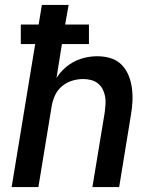

<svg xmlns="http://www.w3.org/2000/svg" viewBox="-20 -755 640 775"><path d="M27 0 122 -577H64V-656H136L149 -735H257L243 -656H339V-577H230L208 -440Q221 -461 240 -478.5Q259 -496 281 -507Q303 -518 326.5 -523Q350 -528 373 -528Q401 -528 427 -520Q453 -512 471 -493.5Q489 -475 499 -450.5Q509 -426 512.5 -399Q516 -372 514.5 -344Q513 -316 508 -288L461 0H353L403 -303Q405 -319 406 -335.5Q407 -352 404 -367Q401 -382 394 -395.5Q387 -409 375 -418.5Q363 -428 347.5 -432Q332 -436 316 -436Q294 -436 272 -429.5Q250 -423 231.5 -408Q213 -393 203 -372Q193 -351 189 -329L135 0Z"/></svg>

Font: Iosevka SS04 SmBd Ex Obl
Style: Regular
Weight: 600
Width: 7
Italic angle: -9°
Monospace: yes
Designer: Belleve Invis
Foundry: Belleve Invis
Version: Version 19.0.0; ttfautohint (v1.8.4)